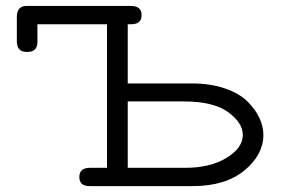

<svg xmlns="http://www.w3.org/2000/svg" viewBox="-20 -631 973 651"><path d="M37.1 -491.2V-573.2Q37.1 -611.3 70.8 -610.8H423.8Q460 -610.8 460 -579.8Q460 -548.8 424.8 -548.8H413.1V-348.1H629.9Q693.8 -348.1 742.9 -331.1Q792 -314 819.1 -286.9Q846.2 -259.8 859.6 -231Q873 -202.1 873 -173.8Q873 -106 808.6 -53Q744.1 0 633.8 0H284.2Q249 0 249 -30.8Q249 -60.5 282.2 -62H342.8V-548.8H106.9V-487.8Q106 -454.6 73.2 -455.1H69.8Q37.1 -455.1 37.1 -491.2ZM413.1 -62H608.9Q691.9 -62 747.6 -95.5Q803.2 -128.9 803.2 -173.8Q803.2 -214.8 753.2 -251Q703.1 -287.1 603 -287.1H413.1Z"/></svg>

Font: CMU Typewriter Text Variable Width
Style: Medium
Weight: 500
Version: Version 0.7.0